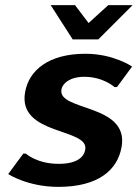

<svg xmlns="http://www.w3.org/2000/svg" viewBox="-20 -720 538 750"><path d="M314 -510C169 -510 93 -445 78 -360C48 -190 328 -221 313 -136C308 -105 279 -80 209 -80C124 -80 81 -120 81 -120H71L12 -40C12 -40 88 10 208 10C363 10 439 -55 455 -146C485 -316 205 -285 220 -370C224 -395 254 -420 309 -420C384 -420 427 -380 427 -380H437L496 -460C496 -460 424 -510 314 -510ZM364 -566 498 -700H403L326 -630L273 -700H178L264 -566Z"/></svg>

Font: Scada
Style: Bold Italic
Weight: 700
Designer: Jovanny Lemonad
Foundry: Jovanny Lemonad
Version: Version 3.005